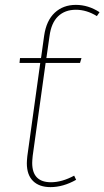

<svg xmlns="http://www.w3.org/2000/svg" viewBox="-20 -757 428 787"><path d="M171 -525 170 -519H314L308 -499H167L114 -118Q112 -98 112 -89Q112 -10 189 -10Q234 -10 284 -37L292 -20Q239 10 187 10Q141 10 115.5 -15Q90 -40 90 -88Q90 -97 92 -117L145 -499H60L62 -519H148L149 -525L161 -611Q170 -673 204.5 -705Q239 -737 291 -737Q342 -737 388 -707L377 -691Q335 -717 291 -717Q246 -717 218 -690Q190 -663 183 -609Z"/></svg>

Font: Fira Sans Thin
Style: Italic
Weight: 250
Italic angle: -8°
Designer: Carrois Corporate & Edenspiekermann AG
Foundry: Carrois Corporate GbR & Edenspiekermann AG
Version: Version 4.203